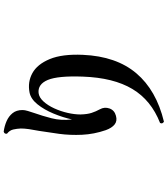

<svg xmlns="http://www.w3.org/2000/svg" viewBox="46 -897 908 1040"><g transform="rotate(-90 500.0 -377.0)"><path d="M361 57Q347 49 354 36Q477 -12 538 -114Q599 -216 605 -382Q610 -517 587 -572Q564 -627 516 -622Q492 -619 470.5 -595.5Q449 -572 433 -537Q417 -502 408.5 -464.5Q400 -427 400 -395Q401 -358 408.5 -335Q416 -312 428 -290Q442 -265 432.5 -238Q423 -211 393 -203Q365 -195 346 -210Q327 -225 315 -258Q293 -322 290 -386.5Q287 -451 295 -510.5Q303 -570 311 -619Q317 -649 320.5 -674Q324 -699 324 -718Q323 -740 318.5 -759.5Q314 -779 296 -793Q293 -807 307 -811Q337 -807 363.5 -795.5Q390 -784 407 -763Q424 -742 424 -709Q424 -697 419 -680.5Q414 -664 407 -643Q393 -604 379.5 -552Q366 -500 373 -441Q384 -491 405 -541.5Q426 -592 455 -628Q484 -664 519 -671Q576 -682 624 -655.5Q672 -629 700 -561.5Q728 -494 723 -382Q715 -201 623 -92.5Q531 16 361 57Z"/></g></svg>

Font: Zen Old Mincho Black
Style: Regular
Weight: 900
Designer: Yoshimichi Ohira
Foundry: Positype
Version: Version 1.001